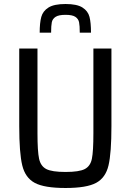

<svg xmlns="http://www.w3.org/2000/svg" viewBox="-20 -930 653 958"><path d="M76 -301V-688H167V-265Q167 -175 175 -138Q183 -101 211 -86.5Q239 -72 307 -72Q375 -72 403 -86.5Q431 -101 438.5 -138Q446 -175 446 -265V-688H536V-301Q536 -167 521.5 -105Q507 -43 459.5 -17.5Q412 8 307 8Q201 8 153.5 -17.5Q106 -43 91 -105Q76 -167 76 -301ZM434 -767H378Q378 -802 374.5 -819Q371 -836 356 -846Q341 -856 307 -856Q273 -856 257.5 -846Q242 -836 238.5 -819Q235 -802 235 -767H178Q178 -816 186 -845.5Q194 -875 222 -892.5Q250 -910 307 -910Q364 -910 391.5 -892.5Q419 -875 426.5 -846Q434 -817 434 -767Z"/></svg>

Font: Saira Semi Condensed
Style: Regular
Weight: 400
Width: 4
Designer: Hector Gatti with collaboration of the Omnibus-Type team
Foundry: Omnibus-Type
Version: Version 1.001; ttfautohint (v1.8)